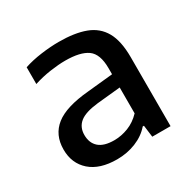

<svg xmlns="http://www.w3.org/2000/svg" viewBox="-130 -683 824 823"><g transform="rotate(-30 282.0 -271.0)"><path d="M225.5 9Q140 9 93.2 -32.2Q46.5 -73.5 46.5 -142Q46.5 -214.5 97.8 -255Q149 -295.5 263.5 -305.5L388 -318V-348Q388 -418.5 352.5 -443.8Q317 -469 243 -469Q209.5 -469 168 -463Q126.5 -457 86 -444V-527Q125 -540 171.5 -546.2Q218 -552.5 259 -552.5Q338 -552.5 390 -533Q442 -513.5 468 -467.5Q494 -421.5 494 -341.5V0H403.5L396 -58.5H390Q362 -26 318.5 -8.5Q275 9 225.5 9ZM155 -151.5Q155 -112 179.8 -90Q204.5 -68 255.5 -68Q290.5 -68 325.2 -81.5Q360 -95 388 -124.5V-252.5L272 -241Q209 -234 182 -212Q155 -190 155 -151.5Z"/></g></svg>

Font: Encode Sans SmExp Md
Style: Regular
Weight: 500
Width: 6
Designer: Multiple Designers
Foundry: Impallari Type
Version: Version 3.002; ttfautohint (v1.8.3) -l 8 -r 50 -G 200 -x 14 